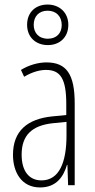

<svg xmlns="http://www.w3.org/2000/svg" viewBox="-20 -879 416 843"><path d="M190 -681C243 -681 280 -716 280 -770C280 -824 241 -859 189 -859C137 -859 99 -826 99 -770C99 -714 139 -681 190 -681ZM190 -709C149 -709 128 -736 128 -770C128 -806 150 -832 189 -832C227 -832 251 -807 251 -769C251 -733 228 -709 190 -709ZM184 -605C147 -605 106 -593 72 -572L86 -542C123 -564 156 -572 182 -572C245 -572 271 -534 271 -422V-374L210 -368C100 -357 37 -304 37 -199C37 -125 73 -56 156 -56C228 -56 259 -104 274 -155H276L279 -66H308V-425C308 -553 272 -605 184 -605ZM212 -338 272 -344V-284C272 -166 240 -87 162 -87C108 -87 75 -127 75 -200C75 -284 119 -328 212 -338Z"/></svg>

Font: Noto Sans Malayalam UI ExtraCondensed ExtraLight
Style: Regular
Weight: 200
Width: 2
Designer: Jelle Bosma - Monotype Design Team
Foundry: Monotype Imaging Inc.
Version: Version 2.104